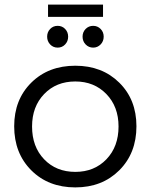

<svg xmlns="http://www.w3.org/2000/svg" viewBox="-20 -816 658 839"><path d="M189.9 -795.9H430.2V-742.2H189.9ZM199.2 -689.5Q212.4 -703.1 231.9 -703.1Q251.5 -703.1 264.6 -689.5Q277.8 -675.8 277.8 -655.8Q277.8 -635.7 264.6 -621.8Q251.5 -607.9 231.9 -607.9Q212.4 -607.9 199.2 -621.8Q186 -635.7 186 -655.8Q186 -675.8 199.2 -689.5ZM387.2 -703.1Q406.2 -703.1 419.7 -689.5Q433.1 -675.8 433.1 -655.8Q433.1 -635.7 419.7 -621.8Q406.2 -607.9 387.2 -607.9Q367.7 -607.9 354.2 -621.8Q340.8 -635.7 340.8 -655.8Q340.8 -675.8 354.2 -689.5Q367.7 -703.1 387.2 -703.1ZM309.1 -528.8Q426.3 -528.8 501.2 -454.8Q576.2 -380.9 576.2 -264.2Q576.2 -146.5 501.2 -71.8Q426.3 2.9 309.1 2.9Q191.4 2.9 116.7 -71.8Q42 -146.5 42 -264.2Q42 -380.9 116.7 -454.8Q191.4 -528.8 309.1 -528.8ZM309.1 -460Q225.6 -460 172.9 -405Q120.1 -350.1 120.1 -263.2Q120.1 -174.8 172.9 -119.9Q225.6 -64.9 309.1 -64.9Q392.1 -64.9 445.1 -120.1Q498 -175.3 498 -263.2Q498 -350.1 444.8 -405Q391.6 -460 309.1 -460Z"/></svg>

Font: Montserrat-Arabic Light
Style: Regular
Weight: 300
Designer: Mohamed Gaber
Foundry: Kief Type Foundry
Version: Version 5.008;PS 005.008;hotconv 1.0.88;makeotf.lib2.5.64775